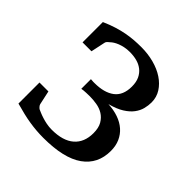

<svg xmlns="http://www.w3.org/2000/svg" viewBox="-142 -605 728 728"><g transform="rotate(45 221.5 -241.0)"><path d="M409.2 -133.8Q409.2 -64 355.7 -25.9Q302.2 12.2 192.9 12.2Q173.3 12.2 155.3 10.7Q137.2 9.3 118.4 6.3Q99.6 3.4 79.1 -1.5Q58.6 -6.3 34.2 -13.2V-126H82L94.2 -69.8Q95.2 -65.4 99.6 -60.5Q104 -55.7 106.9 -54.2Q111.3 -52.2 119.9 -48.6Q128.4 -44.9 139.9 -41.3Q151.4 -37.6 165 -34.9Q178.7 -32.2 193.8 -32.2Q253.4 -32.2 284.2 -59.1Q314.9 -85.9 314.9 -134.8Q314.9 -163.1 304.7 -180.7Q294.4 -198.2 278.6 -208Q262.7 -217.8 243.4 -220.9Q224.1 -224.1 206.1 -224.1Q194.8 -224.1 186.8 -223.6Q178.7 -223.1 173.3 -222.7Q167 -221.7 163.1 -221.2V-272.9Q166.5 -272.5 169.9 -272.5Q172.9 -272 176.3 -272H183.1Q234.9 -272 263.9 -293.9Q293 -315.9 293 -362.8Q293 -386.7 285.2 -403.3Q277.3 -419.9 263.9 -430.4Q250.5 -440.9 232.7 -445.6Q214.8 -450.2 194.8 -450.2Q179.7 -450.2 167 -447.5Q154.3 -444.8 144.5 -440.9Q134.8 -437 127.4 -432.4Q120.1 -427.7 116.2 -423.8Q112.8 -420.9 107.9 -416.7Q103 -412.6 102.1 -407.2L89.8 -349.1H42V-458Q67.4 -469.2 90.1 -476.3Q112.8 -483.4 133.5 -487.3Q154.3 -491.2 173.8 -492.7Q193.4 -494.1 212.9 -494.1Q248 -494.1 280 -485.6Q312 -477.1 335.9 -461.2Q359.9 -445.3 374 -423.1Q388.2 -400.9 388.2 -373Q388.2 -356.4 383.8 -339.1Q379.4 -321.8 367.4 -305.7Q355.5 -289.6 333.7 -275.9Q312 -262.2 276.9 -252.9Q306.6 -251.5 331.1 -242.9Q355.5 -234.4 372.8 -219.2Q390.1 -204.1 399.7 -182.6Q409.2 -161.1 409.2 -133.8Z"/></g></svg>

Font: Charis SIL Cyr
Style: Regular
Weight: 400
Foundry: SIL International
Version: Version 5.000